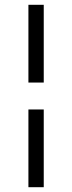

<svg xmlns="http://www.w3.org/2000/svg" viewBox="-20 -655 304 808"><path d="M164.1 -307.6V-634.8H99.6V-307.6ZM164.1 132.8V-194.3H99.6V132.8Z"/></svg>

Font: Abhaya Libre SemiBold
Style: Regular
Weight: 600
Designer: Pushpananda Ekanayake, Sol Matas, Pathum Egodawatta
Foundry: Mooniak
Version: Version 1.050 ; ttfautohint (v1.6)